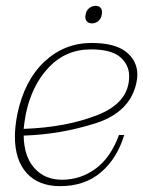

<svg xmlns="http://www.w3.org/2000/svg" viewBox="-20 -627 490 657"><path d="M272 -569Q272 -574 273 -577Q275 -591 285 -599Q295 -607 307 -607Q317 -607 323 -601.5Q329 -596 329 -586Q329 -568 319 -557.5Q309 -547 295 -547Q284 -547 278 -553Q272 -559 272 -569ZM61 -163Q62 -92 97.5 -52Q133 -12 192 -12Q256 -12 307.5 -50Q359 -88 387 -165H405Q381 -85 325.5 -37.5Q270 10 186 10Q112 10 71.5 -34.5Q31 -79 31 -160Q31 -192 39 -235Q63 -351 131.5 -415.5Q200 -480 293 -480Q373 -480 411.5 -449.5Q450 -419 450 -371Q450 -359 447 -345Q426 -243 306.5 -205Q187 -167 61 -163ZM422 -366Q422 -405 391.5 -431.5Q361 -458 291 -458Q205 -458 146.5 -396Q88 -334 68 -235Q62 -201 61 -186Q206 -191 314 -233.5Q422 -276 422 -366Z"/></svg>

Font: Taviraj Thin
Style: Italic
Weight: 250
Italic angle: -12°
Designer: Katatrad Team
Foundry: CadsonDemak
Version: Version 1.001